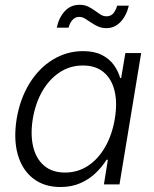

<svg xmlns="http://www.w3.org/2000/svg" viewBox="-20 -752 628 783"><path d="M226.6 10.7Q160.2 10.7 115.2 -24.2Q70.3 -59.1 52.5 -121.6Q34.7 -184.1 47.9 -267.1Q62 -350.1 100.6 -412.4Q139.2 -474.6 195.8 -509Q252.4 -543.5 318.8 -543.5Q364.7 -543.5 395.8 -527.6Q426.8 -511.7 444.6 -486.6Q462.4 -461.4 470.2 -433.6H474.1L491.2 -535.6H555.7L467.3 0H403.8L419.9 -100.6H414.6Q397 -72.3 370.4 -46.6Q343.8 -21 307.9 -5.1Q272 10.7 226.6 10.7ZM245.1 -48.3Q297.4 -48.3 339.4 -76.2Q381.3 -104 409.4 -153.6Q437.5 -203.1 448.2 -267.6Q459 -332 447.3 -381.1Q435.5 -430.2 402.8 -457.5Q370.1 -484.9 317.9 -484.9Q265.6 -484.9 223.4 -457Q181.2 -429.2 152.8 -380.4Q124.5 -331.5 113.8 -267.6Q103.5 -203.6 115.2 -154.1Q127 -104.5 159.9 -76.4Q192.9 -48.3 245.1 -48.3ZM414.1 -637.2Q395.5 -637.2 380.1 -644Q364.7 -650.9 351.6 -659.9Q338.4 -668.9 326.7 -676Q314.9 -683.1 303.2 -683.1Q286.1 -683.1 274.9 -669.9Q263.7 -656.7 259.8 -639.2H211.4Q220.2 -680.2 244.1 -706.3Q268.1 -732.4 304.2 -732.4Q324.7 -732.4 339.6 -725.1Q354.5 -717.8 366.7 -708.7Q378.9 -699.7 390.1 -692.6Q401.4 -685.5 414.6 -685.5Q430.2 -685.5 440.4 -695.8Q450.7 -706.1 458 -729H505.4Q495.1 -686.5 470.9 -661.9Q446.8 -637.2 414.1 -637.2Z"/></svg>

Font: Inter 20pt Light
Style: Italic
Weight: 300
Italic angle: -9.3988°
Version: Version 4.001;git-66647c0bb